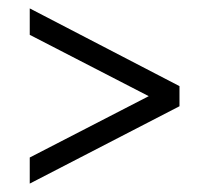

<svg xmlns="http://www.w3.org/2000/svg" viewBox="-20 -435 496 457"><path d="M50.8 2V-60.1L334 -206.1L50.8 -352.1V-415L407.2 -230V-182.1Z"/></svg>

Font: Junicode SmCond
Style: Italic
Weight: 400
Width: 4
Italic angle: -11°
Designer: Peter S. Baker
Version: Version 2.206